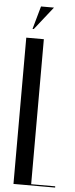

<svg xmlns="http://www.w3.org/2000/svg" viewBox="-58 -884 359 914"><g transform="rotate(5 121.0 -426.5)"><path d="M127 -699V-6H242V0H43V-699ZM69 -743 100 -853H162L75 -743Z"/></g></svg>

Font: Moniqa SemBd Narrow Display
Style: Regular
Weight: 600
Width: 4
Designer: Rajesh Rajput
Foundry: Rajesh Rajput
Version: Version 1.000